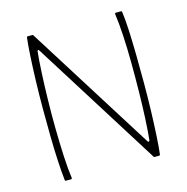

<svg xmlns="http://www.w3.org/2000/svg" viewBox="-101 -769 841 865"><g transform="rotate(-15 320.0 -336.5)"><path d="M502 -77Q504 -73 507.5 -73.5Q511 -74 512 -80Q516 -118 519 -176.5Q522 -235 523 -302.5Q524 -370 523.5 -438.5Q523 -507 519.5 -566.5Q516 -626 510 -667Q510 -673 514 -673H539Q541 -673 542 -672Q543 -671 543 -669Q548 -635 550.5 -582Q553 -529 554 -465Q555 -401 555 -333.5Q555 -266 553 -203Q551 -140 548 -88Q545 -36 541 -4Q541 -2 539 -1Q537 0 535 0H515Q511 0 510 -4L138 -597Q137 -601 133.5 -601Q130 -601 129 -596Q125 -558 122 -500Q119 -442 117.5 -373.5Q116 -305 117 -236Q118 -167 121 -107Q124 -47 130 -6Q130 0 126 0H101Q99 0 98 -1Q97 -2 97 -4Q93 -38 90 -91Q87 -144 86 -207.5Q85 -271 85 -338.5Q85 -406 87 -469.5Q89 -533 92 -585Q95 -637 99 -669Q99 -671 100.5 -672Q102 -673 103 -673H126Q128 -673 131 -668Z"/></g></svg>

Font: Glory Thin Thin
Style: Regular
Weight: 250
Version: Version 1.011